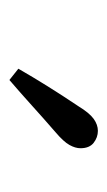

<svg xmlns="http://www.w3.org/2000/svg" viewBox="70 -809 228 408"><g transform="rotate(90 184.0 -605.0)"><path d="M126 -530Q161 -591 206 -658Q220 -681 232.5 -690Q245 -699 258 -699Q272 -699 283.5 -690Q295 -681 295 -662Q295 -651 288 -638.5Q281 -626 261 -609Q231 -583 204.5 -559Q178 -535 150 -511Z"/></g></svg>

Font: Lisu Bosa
Style: Regular
Weight: 400
Designer: David Morse, Annie Olsen, Victor Gaultney, Frank Grießhammer (Latin)
Foundry: SIL International
Version: Version 2.000